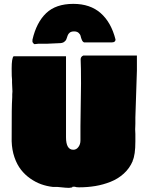

<svg xmlns="http://www.w3.org/2000/svg" viewBox="-20 -961 748 973"><path d="M355.5 -801.8Q341.3 -801.8 333.5 -795.7Q325.7 -789.6 322.8 -780.8Q319.8 -772 316.7 -763.2Q313.5 -754.4 304.7 -748.3Q295.9 -742.2 280.3 -742.2Q218.8 -739.3 216.8 -739.3H173.8Q170.4 -739.3 164.8 -738.3Q159.2 -737.3 156.2 -737.3Q153.3 -737.3 151.4 -739Q149.4 -740.7 147.7 -743.7Q146 -746.6 144.5 -748V-759.8Q164.6 -847.2 213.9 -894.3Q263.2 -941.4 351.6 -941.4Q437 -941.4 490.2 -894.5Q543.5 -847.7 565.4 -760.7Q565.4 -746.1 545.9 -746.1H406.2Q398.9 -749 394.8 -758.8Q390.6 -768.6 388.7 -777.8Q386.7 -787.1 378.4 -794.4Q370.1 -801.8 355.5 -801.8ZM41 -557.6Q39.1 -567.4 39.1 -613.3Q39.1 -666 48.8 -675.8H314.5V-265.6Q314.5 -202.1 351.6 -202.1Q367.2 -202.1 377.4 -216.1Q387.7 -230 387.7 -249V-321.3Q390.6 -535.2 390.6 -537.1Q390.6 -622.1 388.7 -660.2Q388.7 -673.8 402.3 -679.7H673.8V-603.5Q667.5 -418.5 666 -365.2V-335Q666 -329.1 665.5 -319.3Q665 -309.6 665 -305.7Q665 -289.1 666 -282.2V-244.1Q666 -176.3 652.3 -146.5V-144.5Q636.7 -107.9 607.4 -81.3Q578.1 -54.7 540.5 -39.8Q502.9 -24.9 463.4 -18.3Q423.8 -11.7 379.9 -11.7Q366.2 -11.7 359.4 -14.6H347.7Q347.7 -9.8 333 -9.8V-8.8Q322.3 -8.3 270.5 -13.7H248Q217.3 -17.1 188.7 -27.3Q160.2 -37.6 133.3 -56.4Q106.4 -75.2 86.2 -101.1Q65.9 -127 53.2 -164.1Q40.5 -201.2 39.1 -245.1Q39.6 -270.5 39.3 -315.4Q39.1 -360.4 39.6 -397.2Q40 -434.1 42 -468.8V-482.4Q42 -484.9 42.5 -490.2Q43 -495.6 43 -498Q43 -505.4 42 -520Q41 -534.7 41 -542V-558.6Z"/></svg>

Font: Bowlby One SC
Style: Regular
Weight: 400
Width: 1
Version: Version 1.2